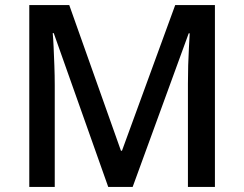

<svg xmlns="http://www.w3.org/2000/svg" viewBox="-20 -734 959 754"><path d="M405 0 191 -604H187Q189 -584 190.5 -550Q192 -516 193.5 -476.5Q195 -437 195 -399V0H95V-714H252L455 -142H459L668 -714H824V0H718V-405Q718 -440 719 -477.5Q720 -515 722 -548.5Q724 -582 725 -603H721L501 0Z"/></svg>

Font: Noto Sans Adlam Unjoined Medium
Style: Regular
Weight: 500
Version: Version 3.001